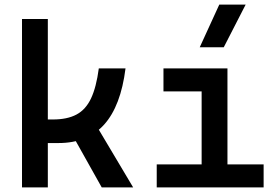

<svg xmlns="http://www.w3.org/2000/svg" viewBox="-20 -815 1212 835"><path d="M151.4 -192.9V-295.4H210Q272.5 -295.4 312.7 -316.9Q353 -338.4 376 -387.2Q398.9 -436 409.7 -517.6H525.9Q505.4 -354 433.1 -273.4Q360.8 -192.9 234.4 -192.9ZM75.7 0V-732.4H188V0ZM422.4 0 281.2 -252 385.3 -292 559.1 0Z M856.9 0V-497.1H969.2V0ZM661.6 0V-100.1H866.7V0ZM959.5 0V-100.1H1126.5V0ZM690.9 -417.5V-517.6H969.2V-417.5ZM848.6 -609.4 933.6 -794.9H1048.3L953.1 -609.4Z"/></svg>

Font: Cascadia Mono Medium
Style: Regular
Weight: 500
Monospace: yes
Designer: Aaron Bell
Foundry: Saja Typeworks
Version: Version 2407.024